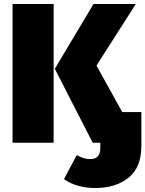

<svg xmlns="http://www.w3.org/2000/svg" viewBox="-20 -716 729 963"><path d="M249 0H43V-696H249ZM458 227Q363 227 301 182L365 62Q386 73 400.5 77.5Q415 82 433 82Q482 82 483 29V0H445L255 -371L449 -696H661L464 -387L593 -154H689V16Q689 124 624.5 175.5Q560 227 458 227Z"/></svg>

Font: Trujillo Black
Style: Regular
Weight: 900
Designer: Fira Sans original fonts by bBox Type GmbH, Carrois Corporate GbR, & Edenspiekermann AG / Changes by Cristiano Sobral
Foundry: Fira Sans original fonts by bBox Type GmbH, Carrois Corporate GbR, & Edenspiekermann AG / Changes by Cristiano Sobral
Version: Version 4.301;July 28, 2020;FontCreator 13.0.0.2655 64-bit